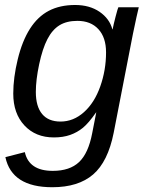

<svg xmlns="http://www.w3.org/2000/svg" viewBox="-20 -558 596 785"><path d="M193.8 207.5Q28.3 207.5 2 84.5L81.5 64Q98.6 140.6 195.8 140.6Q265.1 140.6 303.2 104.7Q341.3 68.8 356.9 -13.2L373.5 -98.1H372.6Q342.3 -54.7 319.1 -35.6Q295.9 -16.6 266.8 -6.3Q237.8 3.9 200.2 3.9Q125.5 3.9 79.8 -45.2Q34.2 -94.2 34.2 -175.3Q34.2 -240.2 52.5 -315.4Q70.8 -390.6 102.5 -440.4Q134.3 -490.2 179.7 -513.9Q225.1 -537.6 287.1 -537.6Q346.2 -537.6 387 -509.8Q427.7 -481.9 439.5 -438H440.4Q443.8 -456.1 452.6 -490Q461.4 -523.9 463.9 -528.3H547.4L538.1 -488.3L523.4 -418.9L444.8 -15.1Q421.4 103 360.8 155.3Q300.3 207.5 193.8 207.5ZM126.5 -182.1Q126.5 -123 152.1 -92Q177.7 -61 227.5 -61Q280.3 -61 323.2 -99.4Q366.2 -137.7 389.9 -204.6Q413.6 -271.5 413.6 -343.8Q413.6 -404.8 382.3 -438.7Q351.1 -472.7 296.4 -472.7Q252.4 -472.7 223.1 -454.6Q193.8 -436.5 173.8 -397.9Q153.8 -359.4 140.1 -295.2Q126.5 -231 126.5 -182.1Z"/></svg>

Font: Liberation Sans
Style: Italic
Weight: 400
Italic angle: -12°
Designer: Steve Matteson
Foundry: Ascender Corporation
Version: Version 2.1.5